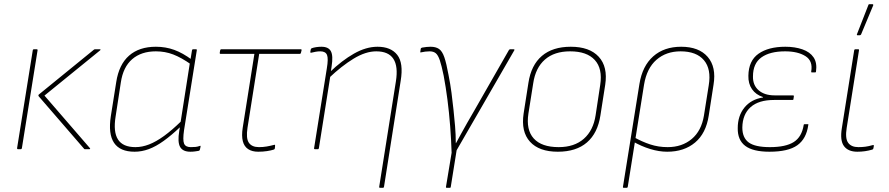

<svg xmlns="http://www.w3.org/2000/svg" viewBox="-20 -715 4262 920"><path d="M387 0Q384 0 383 -2L166 -253Q162 -258 166 -262L430 -477Q432 -479 436 -479H459Q461 -479 461.5 -477.5Q462 -476 460 -474L193 -257L411 -5Q413 -3 411.5 -1.5Q410 0 408 0ZM67 0Q61 0 62 -6L137 -474Q138 -479 143 -479H155Q161 -479 160 -474L85 -6Q84 0 79 0Z M625 12Q555 12 526.5 -30.5Q498 -73 511 -158L537 -322Q550 -406 598.5 -448.5Q647 -491 727 -491Q774 -491 815 -476Q856 -461 899 -429L896 -406Q849 -439 810 -454Q771 -469 727 -469Q657 -469 613.5 -431.5Q570 -394 559 -320L534 -157Q522 -83 545.5 -46.5Q569 -10 629 -10Q661 -10 694.5 -23Q728 -36 766 -63.5Q804 -91 848 -134L844 -107Q802 -67 764.5 -40Q727 -13 693 -0.5Q659 12 625 12ZM892 12Q856 12 843 -11Q830 -34 839 -88L843 -112L844 -121L890 -415L892 -425L900 -474Q901 -479 906 -479H919Q924 -479 923 -474L862 -92Q855 -44 862 -27Q869 -10 894 -10Q908 -10 917.5 -11Q927 -12 938 -16Q942 -18 941 -12L938 1Q937 7 931 8Q924 9 914.5 10.5Q905 12 892 12Z M1217 12Q1188 12 1169 -0.5Q1150 -13 1143.5 -38.5Q1137 -64 1143 -103L1199 -457H1036Q1032 -457 1033 -463L1035 -474Q1036 -479 1040 -479H1421Q1426 -479 1425 -474L1422 -462Q1421 -457 1417 -457H1222L1166 -103Q1158 -52 1172.5 -31Q1187 -10 1221 -10Q1240 -10 1257.5 -13Q1275 -16 1294 -21Q1299 -23 1298 -15L1297 -4Q1296 1 1291 2Q1279 6 1259.5 9Q1240 12 1217 12Z M1802 185Q1796 185 1797 180L1877 -325Q1900 -469 1783 -469Q1732 -469 1674.5 -434Q1617 -399 1556 -341L1560 -369Q1618 -425 1676 -458Q1734 -491 1789 -491Q1853 -491 1883.5 -452Q1914 -413 1900 -328L1820 180Q1819 185 1815 185ZM1490 0Q1484 0 1485 -5L1546 -387Q1554 -434 1547 -451.5Q1540 -469 1515 -469Q1503 -469 1492.5 -467Q1482 -465 1474 -463Q1466 -460 1467 -467L1469 -478Q1470 -481 1471 -482Q1472 -483 1474 -484Q1482 -487 1494.5 -489Q1507 -491 1520 -491Q1554 -491 1565.5 -469.5Q1577 -448 1569 -397L1565 -369L1564 -358L1508 -5Q1507 0 1503 0Z M2121 185Q2116 185 2117 180L2144 17Q2142 -46 2137 -111Q2132 -176 2124 -237.5Q2116 -299 2106 -352Q2096 -401 2087.5 -426Q2079 -451 2068 -460Q2057 -469 2039 -469Q2018 -469 1997 -464Q1992 -463 1994 -467L1996 -481Q1997 -486 2003 -487Q2014 -489 2024 -490Q2034 -491 2043 -491Q2068 -491 2083.5 -480.5Q2099 -470 2109 -441Q2119 -412 2129 -357Q2138 -312 2143.5 -270Q2149 -228 2153 -189Q2157 -152 2160.5 -111Q2164 -70 2164 -29H2165Q2177 -51 2190 -75Q2203 -99 2218.5 -126Q2234 -153 2252 -184L2419 -476Q2422 -479 2425 -479H2441Q2446 -479 2445 -475L2168 5L2140 180Q2139 185 2137 185Z M2653 12Q2563 12 2519.5 -36Q2476 -84 2489 -171L2512 -318Q2525 -403 2576.5 -447Q2628 -491 2715 -491Q2805 -491 2849 -443Q2893 -395 2880 -309L2857 -162Q2844 -77 2792.5 -32.5Q2741 12 2653 12ZM2657 -10Q2732 -10 2777.5 -50Q2823 -90 2834 -163L2856 -308Q2868 -386 2830 -427.5Q2792 -469 2712 -469Q2636 -469 2591 -429.5Q2546 -390 2535 -316L2512 -171Q2500 -93 2537.5 -51.5Q2575 -10 2657 -10Z M2969 185Q2964 185 2965 180L3044 -313Q3058 -399 3110 -445Q3162 -491 3244 -491Q3329 -491 3371 -442.5Q3413 -394 3399 -309L3376 -161Q3363 -76 3310.5 -32Q3258 12 3177 12Q3138 12 3095.5 -1Q3053 -14 3013 -37L3017 -58Q3056 -36 3095.5 -23Q3135 -10 3179 -10Q3248 -10 3294.5 -49Q3341 -88 3353 -161L3376 -306Q3389 -384 3353 -426.5Q3317 -469 3241 -469Q3172 -469 3125.5 -428.5Q3079 -388 3066 -309L2988 180Q2987 185 2982 185Z M3667 12Q3588 12 3551 -16Q3514 -44 3515 -101Q3515 -160 3547 -199.5Q3579 -239 3636 -248V-250Q3602 -261 3583.5 -287.5Q3565 -314 3566 -352Q3567 -424 3614.5 -457.5Q3662 -491 3743 -491Q3789 -491 3825 -478.5Q3861 -466 3878.5 -440Q3896 -414 3890 -372Q3890 -368 3886 -368H3870Q3866 -368 3867 -372Q3876 -423 3839.5 -446Q3803 -469 3742 -469Q3669 -469 3628.5 -440Q3588 -411 3588 -349Q3587 -307 3615 -282.5Q3643 -258 3692 -258H3781Q3784 -258 3784 -254L3782 -240Q3782 -236 3778 -236H3689Q3615 -236 3576.5 -201.5Q3538 -167 3537 -104Q3537 -55 3567.5 -32.5Q3598 -10 3669 -10Q3745 -10 3783.5 -34.5Q3822 -59 3831 -116Q3831 -120 3835 -120H3851Q3855 -120 3853 -116Q3844 -50 3800.5 -19Q3757 12 3667 12Z M4088 12Q4044 12 4024 -15Q4004 -42 4014 -102L4073 -474Q4074 -479 4079 -479H4092Q4097 -479 4096 -474L4037 -102Q4029 -52 4044 -31Q4059 -10 4093 -10Q4110 -10 4126 -12Q4142 -14 4163 -20Q4168 -21 4167 -15L4165 -4Q4164 1 4159 2Q4142 7 4124.5 9.5Q4107 12 4088 12ZM4089 -546Q4087 -546 4086 -547.5Q4085 -549 4087 -553L4141 -691Q4142 -694 4143.5 -694.5Q4145 -695 4147 -695H4160Q4163 -695 4164 -693Q4165 -691 4164 -689L4106 -550Q4104 -546 4099 -546Z"/></svg>

Font: Sofia Sans Thin
Style: Italic
Weight: 250
Italic angle: -9°
Version: Version 4.100-B